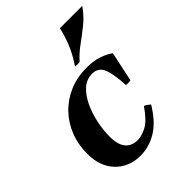

<svg xmlns="http://www.w3.org/2000/svg" viewBox="-206 -815 940 940"><g transform="rotate(-45 264.5 -344.5)"><path d="M213 16Q134 16 84 -35.5Q34 -87 34 -175Q34 -239 55.5 -293.5Q77 -348 116.5 -389Q156 -430 210 -453Q264 -476 329 -476Q378 -476 413 -464Q448 -452 471 -435L438 -280Q422 -277 406 -280Q403 -351 388 -393.5Q373 -436 328 -436Q289 -436 260 -409.5Q231 -383 211 -340.5Q191 -298 181 -249.5Q171 -201 171 -157Q171 -102 193 -75Q215 -48 257 -48Q285 -48 319.5 -66Q354 -84 396 -145Q405 -141 412 -136Q419 -131 426 -125Q380 -49 326 -16.5Q272 16 213 16ZM529 -705Q500 -663 462.5 -633Q425 -603 389 -577Q353 -551 326 -520Q310 -517 294 -520Q329 -572 347 -617.5Q365 -663 374 -705Z"/></g></svg>

Font: Poltawski Nowy
Style: Bold Italic
Weight: 700
Italic angle: -12°
Designer: Adam Pótawski, Mateusz Machalski, Borys Kosmynka, Ania Wieluska
Foundry: Capitalics.wtf
Version: Version 1.001;gftools[0.9.25]